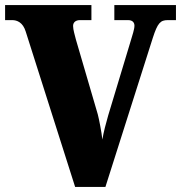

<svg xmlns="http://www.w3.org/2000/svg" viewBox="-20 -734 711 754"><path d="M81 -610 275 0H394L580 -585C599 -644 610 -655 639 -655H671V-714H429V-655H483C501 -655 508 -645 508 -633C508 -619 500 -596 492 -569L405 -281C397 -254 386 -212 382 -186C379 -215 369 -266 364 -285L278 -579C274 -596 267 -617 267 -632C267 -646 277 -655 294 -655H339V-714H0V-655H28C47 -655 70 -646 81 -610Z"/></svg>

Font: Noto Serif Georgian SemiCondensed Black
Style: Regular
Weight: 900
Width: 4
Designer: Monotype Design Team, Akaki Razmadze
Foundry: Google LLC
Version: Version 2.003